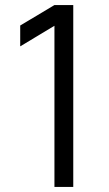

<svg xmlns="http://www.w3.org/2000/svg" viewBox="-20 -740 430 760"><path d="M270 -720H195.5L60 -639V-556.5L195.5 -638V0H270Z"/></svg>

Font: Eudonet
Style: Regular
Weight: 400
Designer: Mikhail Sharanda
Foundry: Mikhail Sharanda
Version: Version 4.503;Glyphs 3.1.2 (3151)